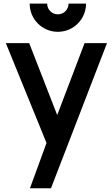

<svg xmlns="http://www.w3.org/2000/svg" viewBox="-20 -772 600 1032"><path d="M291 -601C374.5 -601 442.5 -668.5 442.5 -752.5H348.5C348.5 -720.5 323 -695 291 -695C259 -695 233.5 -720.5 233.5 -752.5H139.5C139.5 -668.5 207 -601 291 -601ZM137 -540H11.5L230 -3.5L141 240H254L555 -540H434.5L287.5 -153.5Z"/></svg>

Font: Hauora
Style: Bold
Weight: 700
Designer: Wayne Shih
Foundry: WCYS
Version: Version 1.001;hotconv 1.0.109;makeotfexe 2.5.65596